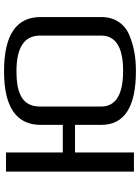

<svg xmlns="http://www.w3.org/2000/svg" viewBox="112 -812 709 974"><g transform="rotate(-90 467.0 -324.5)"><path d="M321 -166V-299H181V0H84V-649H181V-361H321V-473Q321 -659 593 -659Q868 -659 868 -474V-166Q868 -114 843 -77Q818 -40 773 -22Q730 -5 687.5 2.5Q645 10 593 10Q321 10 321 -166ZM774 -167V-476Q774 -596 594 -596Q554 -596 525.5 -591.5Q497 -587 471 -575Q414 -548 414 -476V-167Q414 -55 595 -55Q774 -55 774 -167Z"/></g></svg>

Font: Play
Style: Regular
Weight: 400
Designer: Jonas Hecksher (Cyrillic expansion: Cyreal)
Foundry: Jonas Hecksher, Playtype, e-types AS
Version: Version 2.101; ttfautohint (v1.5.65-e2d9)